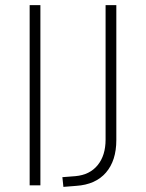

<svg xmlns="http://www.w3.org/2000/svg" viewBox="-20 -725 571 751"><path d="M96 0V-705H138V0ZM228 6 224 -32 275 -36Q331 -41 362 -79Q393 -117 393 -179V-705H435V-177Q435 -97 394.5 -50Q354 -3 278 2Z"/></svg>

Font: Nunito Sans ExtraLight
Style: Regular
Weight: 200
Designer: Vernon Adams
Foundry: Vernon Adams
Version: Version 3.006; ttfautohint (v1.8.3)